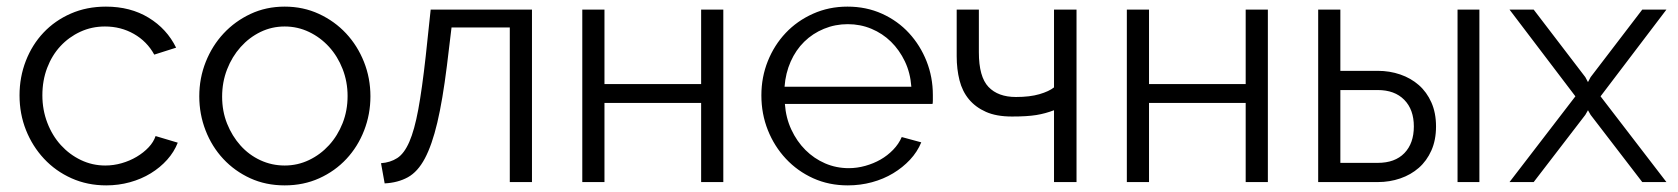

<svg xmlns="http://www.w3.org/2000/svg" viewBox="-20 -550 5069 580"><path d="M39 -262Q39 -317 58 -366Q77 -415 111.5 -451.5Q146 -488 194 -509Q242 -530 300 -530Q374 -530 429 -496.5Q484 -463 512 -406L446 -385Q424 -425 384.5 -447.5Q345 -470 297 -470Q257 -470 222.5 -454Q188 -438 162.5 -410.5Q137 -383 122.5 -345Q108 -307 108 -262Q108 -218 123 -179Q138 -140 164 -111.5Q190 -83 224.5 -66.5Q259 -50 298 -50Q323 -50 347.5 -57Q372 -64 393 -76.5Q414 -89 429 -105Q444 -121 450 -139L517 -119Q506 -91 485 -67.5Q464 -44 435.5 -26.5Q407 -9 372.5 0.5Q338 10 301 10Q244 10 196 -11.5Q148 -33 113 -70.5Q78 -108 58.5 -157Q39 -206 39 -262Z M840 10Q783 10 736 -11.5Q689 -33 654.5 -70Q620 -107 601 -156Q582 -205 582 -259Q582 -314 601.5 -363Q621 -412 655.5 -449Q690 -486 737 -508Q784 -530 840 -530Q896 -530 943.5 -508Q991 -486 1025.5 -449Q1060 -412 1079.5 -363Q1099 -314 1099 -259Q1099 -205 1080 -156Q1061 -107 1026.5 -70Q992 -33 944.5 -11.5Q897 10 840 10ZM651 -258Q651 -214 666 -176.5Q681 -139 706.5 -110.5Q732 -82 766.5 -66Q801 -50 840 -50Q879 -50 913.5 -66.5Q948 -83 974 -111.5Q1000 -140 1015 -178Q1030 -216 1030 -260Q1030 -303 1015 -341.5Q1000 -380 974 -408.5Q948 -437 913.5 -453.5Q879 -470 840 -470Q801 -470 767 -453.5Q733 -437 707 -408Q681 -379 666 -340.5Q651 -302 651 -258Z M1131 -57Q1159 -59 1180 -72.5Q1201 -86 1216.5 -121.5Q1232 -157 1243.5 -219Q1255 -281 1266 -380L1281 -521H1587V0H1520V-467H1344L1330 -351Q1317 -247 1301 -179.5Q1285 -112 1263.5 -71.5Q1242 -31 1212 -14.5Q1182 2 1142 4Z M1806 -296H2098V-521H2165V0H2098V-239H1806V0H1739V-521H1806Z M2541 10Q2484 10 2436.5 -11.5Q2389 -33 2354 -70.5Q2319 -108 2299.5 -157Q2280 -206 2280 -262Q2280 -317 2299.5 -365.5Q2319 -414 2353.5 -450.5Q2388 -487 2436 -508.5Q2484 -530 2540 -530Q2597 -530 2644.5 -508.5Q2692 -487 2726 -450Q2760 -413 2779 -365Q2798 -317 2798 -263Q2798 -255 2798 -247Q2798 -239 2797 -236H2351Q2354 -194 2370.5 -158.5Q2387 -123 2413 -97Q2439 -71 2472.5 -56.5Q2506 -42 2544 -42Q2569 -42 2594 -49Q2619 -56 2640 -68Q2661 -80 2678 -97.5Q2695 -115 2704 -136L2763 -120Q2751 -91 2729 -67.5Q2707 -44 2678 -26.5Q2649 -9 2614 0.5Q2579 10 2541 10ZM2733 -288Q2730 -330 2713.5 -364.5Q2697 -399 2671.5 -424Q2646 -449 2612.5 -463Q2579 -477 2541 -477Q2503 -477 2469 -463Q2435 -449 2409.5 -424Q2384 -399 2368.5 -364Q2353 -329 2350 -288Z M3232 0H3164V-217Q3138 -207 3110.5 -202.5Q3083 -198 3037 -198Q2990 -198 2958.5 -212Q2927 -226 2907 -250Q2887 -274 2878.5 -307.5Q2870 -341 2870 -380V-521H2937V-392Q2937 -318 2966 -287.5Q2995 -257 3049 -257Q3091 -257 3120 -265.5Q3149 -274 3164 -286V-521H3232Z M3451 -296H3743V-521H3810V0H3743V-239H3451V0H3384V-521H3451Z M3962 -521H4029V-336H4142Q4178 -336 4210 -325Q4242 -314 4266 -293Q4290 -272 4304 -240.5Q4318 -209 4318 -168Q4318 -127 4304 -95.5Q4290 -64 4266 -43Q4242 -22 4210 -11Q4178 0 4142 0H3962ZM4383 -521H4449V0H4383ZM4142 -58Q4194 -58 4222.5 -87.5Q4251 -117 4251 -168Q4251 -219 4222 -248.5Q4193 -278 4142 -278H4029V-58Z M4613 -521 4769 -317 4777 -302 4785 -317 4941 -521H5014L4815 -259L5014 0H4941L4785 -203L4777 -217L4769 -203L4613 0H4540L4739 -259L4540 -521Z"/></svg>

Font: Boldmen
Style: Regular
Weight: 400
Designer: Matt McInerney, Pablo Impallari, Rodrigo Fuenzalida
Foundry: LIVING CONCEPT
Version: Version 1.000